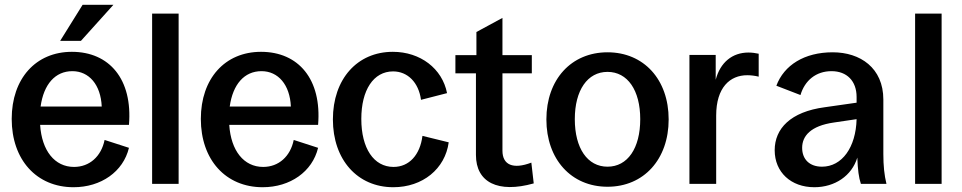

<svg xmlns="http://www.w3.org/2000/svg" viewBox="-20 -770 4027 804"><path d="M288 14C403 14 496 -51 520 -151L418 -184C404 -115 355 -71 290 -71C209 -71 155 -139 148 -247H520C536 -438 438 -553 281 -553C130 -553 29 -441 29 -272C29 -101 133 14 288 14ZM232 -599H319L455 -750H326ZM150 -324C163 -417 211 -472 283 -472C353 -472 402 -415 406 -324Z M617 0H728V-713H617Z M1080 14C1195 14 1288 -51 1312 -151L1210 -184C1196 -115 1147 -71 1082 -71C1001 -71 947 -139 940 -247H1312C1328 -438 1230 -553 1073 -553C922 -553 821 -441 821 -272C821 -101 925 14 1080 14ZM942 -324C955 -417 1003 -472 1075 -472C1145 -472 1194 -415 1198 -324Z M1627 14C1750 14 1844 -63 1859 -174L1749 -201C1739 -121 1693 -71 1628 -71C1545 -71 1493 -149 1493 -272C1493 -393 1544 -471 1626 -471C1687 -471 1733 -425 1743 -352L1852 -380C1832 -483 1740 -553 1625 -553C1476 -553 1374 -439 1374 -270C1374 -101 1477 14 1627 14Z M2215 -2 2205 -89C2129 -60 2084 -79 2084 -139V-463H2207V-539H2084V-695L1975 -636V-539H1887V-463H1973V-121C1973 -6 2066 40 2215 -2Z M2524 12C2676 12 2780 -103 2780 -270C2780 -437 2676 -551 2524 -551C2372 -551 2268 -437 2268 -270C2268 -103 2372 12 2524 12ZM2524 -72C2440 -72 2387 -149 2387 -271C2387 -392 2440 -469 2524 -469C2608 -469 2661 -392 2661 -271C2661 -149 2608 -72 2524 -72Z M2867 0H2979V-286C2979 -404 3037 -455 3109 -455C3124 -455 3141 -453 3157 -449V-545C3143 -548 3129 -550 3114 -550C3047 -550 2996 -509 2977 -436V-540H2867Z M3390 14C3476 14 3547 -34 3570 -110C3572 -58 3576 -27 3585 0H3692C3683 -37 3679 -76 3679 -125V-353C3679 -486 3582 -551 3467 -551C3348 -551 3263 -497 3231 -411L3332 -372C3350 -433 3397 -472 3462 -472C3526 -472 3567 -431 3567 -364V-340L3434 -321C3290 -302 3224 -231 3224 -141C3224 -49 3292 14 3390 14ZM3339 -151C3339 -200 3374 -243 3472 -257L3567 -271C3564 -153 3506 -72 3422 -72C3371 -72 3339 -102 3339 -151Z M3812 0H3923V-713H3812Z"/></svg>

Font: Ronzino Medium
Style: Regular
Weight: 500
Designer: Nunzio Mazzaferro
Foundry: Collletttivo
Version: Version 1.000;Glyphs 3.3 (3337)